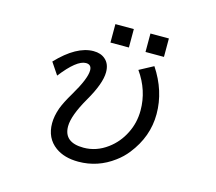

<svg xmlns="http://www.w3.org/2000/svg" viewBox="-112 -902 1223 1085"><g transform="rotate(15 500.0 -359.5)"><path d="M433.6 -654.3V-762.2H541.5V-654.3ZM638.7 -654.3V-762.2H746.6V-654.3ZM190.9 -396 144 -465.8Q255.4 -583 354.5 -583Q397.5 -583 423.3 -560.1Q453.1 -534.7 453.1 -485.8Q453.1 -419.9 388.7 -309.1Q324.7 -198.2 324.7 -135.3Q324.7 -41 439.9 -41Q514.6 -41 578.6 -88.4Q634.3 -129.4 666 -193.4Q697.3 -255.4 697.3 -327.6Q697.3 -445.3 626 -545.9L708 -589.8Q790 -466.3 790 -331.1Q790 -198.7 702.1 -87.9Q674.8 -53.2 638.2 -26.4Q545.4 43 431.6 43Q349.1 43 296.9 4.9Q232.9 -42 232.9 -128.9Q232.9 -170.9 250 -219.2Q264.6 -258.3 299.3 -316.4Q363.3 -423.8 363.3 -472.2Q363.3 -506.8 330.1 -506.8Q276.9 -506.8 190.9 -396Z"/></g></svg>

Font: FORM UDPGothic
Style: Regular
Weight: 400
Foundry: Pronama LLC
Version: Version 1.05101